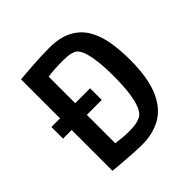

<svg xmlns="http://www.w3.org/2000/svg" viewBox="-188 -868 1038 1038"><g transform="rotate(-45 331.0 -349.0)"><path d="M42 -312V-401H108V-699Q116 -700 141 -702Q166 -704 200 -706.5Q234 -709 269 -710.5Q304 -712 334 -712Q417 -712 469.5 -684Q522 -656 550.5 -606.5Q579 -557 589.5 -493Q600 -429 600 -358Q600 -219 564.5 -137.5Q529 -56 466.5 -21Q404 14 323 14Q296 14 262.5 12Q229 10 197 7.5Q165 5 140.5 3Q116 1 108 0V-312ZM321 -87Q366 -87 389.5 -94Q413 -101 424 -111Q437 -123 448.5 -150.5Q460 -178 467.5 -229Q475 -280 475 -363Q475 -447 463.5 -509.5Q452 -572 427 -593Q418 -600 398.5 -605.5Q379 -611 336 -611Q300 -611 272.5 -609Q245 -607 224 -604V-401H338V-312H224V-95Q244 -92 266.5 -89.5Q289 -87 321 -87Z"/></g></svg>

Font: Ruda
Style: Bold
Weight: 700
Designer: Mariela Monsalve and Angelina Sanchez
Foundry: Mariela Monsalve and Angelina Sanchez
Version: Version 2.000